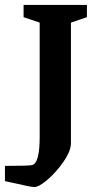

<svg xmlns="http://www.w3.org/2000/svg" viewBox="-66 -626 402 780"><path d="M74.2 133.8Q64.9 133.8 45.9 129.9Q26.9 126 -1.5 119.4Q-29.8 112.8 -45.9 109.9V47.9Q47.9 47.9 63 44.9Q95.2 39.6 95.2 -69.8V-534.2L29.8 -556.2V-606H287.1V-556.2L222.2 -534.2V-44.9Q222.2 -12.7 192.1 30.8Q162.1 74.2 127 104Q91.8 133.8 74.2 133.8Z"/></svg>

Font: Grenze SemiBold
Style: Regular
Weight: 600
Designer: Renata Polastri
Foundry: Omnibus-Type
Version: Version 1.002;PS 001.002;hotconv 1.0.88;makeotf.lib2.5.64775